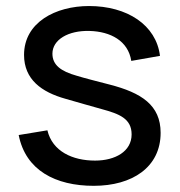

<svg xmlns="http://www.w3.org/2000/svg" viewBox="-20 -598 593 634"><path d="M508.3 -413.5C495.8 -515.6 400 -578.1 274 -578.1C163.5 -578.1 59.4 -524 59.4 -416.7C59.4 -335.4 117.7 -293.8 195.8 -271.9C237.5 -259.4 277.1 -249 316.7 -237.5C374 -221.9 414.6 -206.3 414.6 -154.2C414.6 -97.9 360.4 -67.7 293.8 -67.7C219.8 -67.7 153.1 -97.9 136.5 -167.7L41.7 -152.1C64.6 -35.4 163.5 15.6 289.6 15.6C416.7 15.6 510.4 -45.8 510.4 -159.4C510.4 -251 446.9 -291.7 341.7 -318.8C293.8 -331.2 260.4 -339.6 233.3 -347.9C181.2 -362.5 153.1 -383.3 153.1 -420.8C153.1 -466.7 205.2 -497.9 276 -495.8C344.8 -493.8 403.1 -463.5 413.5 -396.9Z"/></svg>

Font: Manrope3 Medium
Style: Regular
Weight: 500
Width: 4
Designer: Mikhail Sharanda
Foundry: Mikhail Sharanda
Version: Version 3.000;PS 003.000;hotconv 1.0.88;makeotf.lib2.5.64775